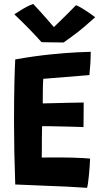

<svg xmlns="http://www.w3.org/2000/svg" viewBox="-20 -918 518 945"><path d="M408.5 6.5Q358 3 309 0.5Q260 -2 209 -3.5Q171.5 -5 132 -6.8Q92.5 -8.5 55 -10Q52 -92.5 50.5 -170.8Q49 -249 49 -318Q49 -434 51 -513.2Q53 -592.5 55 -625.5Q148 -642 227.2 -650Q306.5 -658 359.8 -660.5Q413 -663 426.5 -663Q426.5 -633.5 424.8 -606.2Q423 -579 420 -548.5L193 -530Q192 -522 191.5 -505.5Q191 -489 190.8 -469.8Q190.5 -450.5 190.5 -434Q190.5 -417.5 190.5 -409Q202 -409.5 221.5 -409.8Q241 -410 265 -410.8Q289 -411.5 313 -412Q337 -412.5 357.8 -412.8Q378.5 -413 392 -413.5L391 -292.5Q384.5 -293 364.2 -293.5Q344 -294 317.2 -294.8Q290.5 -295.5 263.8 -296Q237 -296.5 216.2 -297Q195.5 -297.5 187 -297Q187 -291.5 186.8 -277.2Q186.5 -263 186.2 -244.5Q186 -226 186 -206.5Q186 -187 185.8 -170Q185.5 -153 185.5 -142.5Q193.5 -143 222 -143Q250.5 -143 278.5 -143Q306 -143 333.8 -142.2Q361.5 -141.5 385 -140.2Q408.5 -139 423.5 -137.5Q423 -120 421.2 -97.8Q419.5 -75.5 417.5 -53.8Q415.5 -32 413 -15.8Q410.5 0.5 408.5 6.5ZM354 -892.5Q365.5 -888 380.2 -879.5Q395 -871 409.2 -861.2Q423.5 -851.5 434.2 -843.8Q445 -836 448.5 -833Q388.5 -779 349 -749.5Q309.5 -720 293 -709Q283 -709 262.8 -709.2Q242.5 -709.5 220.8 -709.8Q199 -710 184.5 -710.5Q153.5 -745 120.5 -778.8Q87.5 -812.5 50.5 -847.5Q61 -854 76.8 -864.2Q92.5 -874.5 110.5 -884Q128.5 -893.5 143.5 -898.5Q160 -881 176.8 -862.5Q193.5 -844 208.5 -827Q223.5 -810 234 -797.5Q244.5 -785 249 -780.5H241Q249.5 -788.5 269.2 -807.8Q289 -827 312.2 -850Q335.5 -873 354 -892.5Z"/></svg>

Font: Grandstander Thin SemiBold
Style: Regular
Weight: 600
Version: Version 1.200